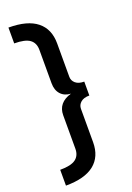

<svg xmlns="http://www.w3.org/2000/svg" viewBox="-153 -792 627 913"><g transform="rotate(-20 161.0 -335.0)"><path d="M207 -253.9V-85Q207 -12.2 158.9 26.4Q110.8 64.9 15.1 64.9V-15.1Q69.8 -15.1 93.5 -32.5Q117.2 -49.8 117.2 -85V-253.9Q117.2 -317.4 187 -337.9Q154.8 -339.4 136 -360.1Q117.2 -380.9 117.2 -416V-585Q117.2 -620.1 93.5 -637.5Q69.8 -654.8 15.1 -654.8V-734.9Q110.8 -734.9 158.9 -696.3Q207 -657.7 207 -585V-416Q207 -396.5 222.2 -383.3Q237.3 -370.1 266.1 -370.1V-299.8Q237.3 -299.8 222.2 -286.6Q207 -273.4 207 -253.9Z"/></g></svg>

Font: Unica One
Style: Bold
Weight: 400
Designer: Eduardo Rodriguez Tunni
Foundry: Eduardo Rodriguez Tunni
Version: Version 1.001